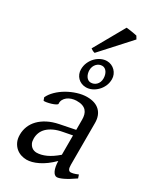

<svg xmlns="http://www.w3.org/2000/svg" viewBox="-231 -1003 921 1096"><g transform="rotate(30 229.5 -455.0)"><path d="M171.9 -48.8Q201.2 -48.8 234.1 -63.7Q267.1 -78.6 304.2 -110.8V-238.3L246.1 -227.1Q212.9 -221.2 188.7 -210Q164.6 -198.7 148.9 -183.6Q133.3 -168.5 126 -150.1Q118.7 -131.8 118.7 -111.8Q118.7 -92.3 124.5 -80.1Q130.4 -67.9 138.9 -60.8Q147.5 -53.7 156.5 -51.3Q165.5 -48.8 171.9 -48.8ZM452.1 -40Q410.6 -11.2 383.5 1.7Q356.4 14.6 342.8 14.6Q326.7 14.6 315.9 -7.8Q305.2 -30.3 304.2 -69.8Q282.2 -47.9 260.3 -31.7Q238.3 -15.6 217.3 -5.4Q196.3 4.9 177.5 9.8Q158.7 14.6 143.1 14.6Q125.5 14.6 106.9 8.8Q88.4 2.9 73.5 -9.8Q58.6 -22.5 48.8 -42.5Q39.1 -62.5 39.1 -90.8Q39.1 -119.6 49.6 -145.8Q60.1 -171.9 80.8 -193.4Q101.6 -214.8 132.3 -230.7Q163.1 -246.6 204.1 -254.9L304.2 -274.9V-342.8Q304.2 -359.4 300.3 -373.8Q296.4 -388.2 287.1 -398.7Q277.8 -409.2 262 -414.8Q246.1 -420.4 222.2 -419.9Q206.5 -419.4 191.4 -414.6Q176.3 -409.7 165 -400.9Q153.8 -392.1 147.5 -380.1Q141.1 -368.2 142.6 -353.5Q143.1 -349.1 132.6 -343.5Q122.1 -337.9 107.7 -333.5Q93.3 -329.1 79.3 -326.7Q65.4 -324.2 59.6 -325.7L52.7 -344.7Q64 -369.1 86.9 -391.6Q109.9 -414.1 139.4 -431.2Q168.9 -448.2 201.9 -458.5Q234.9 -468.8 265.6 -468.8Q319.3 -468.8 348.4 -440.7Q377.4 -412.6 377.4 -362.3V-86.9Q377.4 -66.4 382.8 -57.6Q388.2 -48.8 397 -48.8Q403.8 -48.8 414.6 -51.3Q425.3 -53.7 444.8 -62ZM292.5 -606.9Q292.5 -618.7 289.6 -629.4Q286.6 -640.1 281.2 -648.2Q275.9 -656.2 268.1 -661.1Q260.3 -666 250.5 -666Q240.2 -666 231 -661.9Q221.7 -657.7 214.6 -650.1Q207.5 -642.6 203.1 -631.8Q198.7 -621.1 198.7 -607.9Q198.7 -596.7 201.7 -586.2Q204.6 -575.7 210 -567.6Q215.3 -559.6 223.1 -554.7Q231 -549.8 240.7 -549.8Q250.5 -549.8 259.8 -553.5Q269 -557.1 276.4 -564.5Q283.7 -571.8 288.1 -582.3Q292.5 -592.8 292.5 -606.9ZM336.4 -627Q336.4 -602.1 326.9 -581.3Q317.4 -560.5 302 -545.2Q286.6 -529.8 267.8 -521.2Q249 -512.7 230.5 -512.7Q213.9 -512.7 200 -518.6Q186 -524.4 176 -534.7Q166 -544.9 160.4 -558.6Q154.8 -572.3 154.8 -587.9Q154.8 -612.8 164.3 -634Q173.8 -655.3 189 -670.7Q204.1 -686 222.9 -694.6Q241.7 -703.1 260.7 -703.1Q276.4 -703.1 290.3 -697Q304.2 -690.9 314.5 -680.4Q324.7 -669.9 330.6 -656Q336.4 -642.1 336.4 -627ZM175.3 -708Q166.5 -710 159.9 -713.6Q153.3 -717.3 147.5 -721.7L261.7 -923.8Q267.6 -923.3 277.3 -922.1Q287.1 -920.9 297.6 -919.2Q308.1 -917.5 317.6 -915.8Q327.1 -914.1 332.5 -912.6L343.8 -893.6Z"/></g></svg>

Font: Akkhara
Style: Regular
Weight: 400
Designer: J. Victor Gaultney
Version: Version 1.00 June 13, 2006, initial release